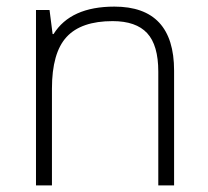

<svg xmlns="http://www.w3.org/2000/svg" viewBox="-20 -561 630 581"><path d="M459 0V-344.2Q459 -424.3 425.3 -460.7Q391.6 -497.1 320.8 -497.1Q225.6 -497.1 181.4 -449Q137.2 -400.9 137.2 -293V0H88.9V-530.8H129.9L139.2 -458H142.1Q193.8 -541 326.2 -541Q506.8 -541 506.8 -347.2V0Z"/></svg>

Font: OpenSans-Light
Style: Regular
Weight: 300
Foundry: Ascender Corporation
Version: Version 1.10